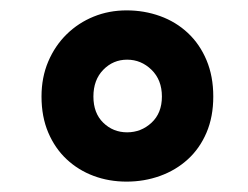

<svg xmlns="http://www.w3.org/2000/svg" viewBox="-20 -734 477 370"><path d="M60 -548Q60 -585 73 -615.5Q86 -646 108.5 -668Q131 -690 160.5 -702Q190 -714 224 -714Q258 -714 288.5 -703Q319 -692 342 -670.5Q365 -649 378 -618Q391 -587 391 -548Q391 -509 378 -478.5Q365 -448 342 -427Q319 -406 288.5 -395Q258 -384 224 -384Q190 -384 160.5 -395Q131 -406 108.5 -427Q86 -448 73 -478.5Q60 -509 60 -548ZM160 -548Q160 -516 179 -497.5Q198 -479 225 -479Q252 -479 272 -497.5Q292 -516 292 -548Q292 -580 272 -599.5Q252 -619 225 -619Q198 -619 179 -599.5Q160 -580 160 -548Z"/></svg>

Font: PT Sans
Style: Bold
Weight: 700
Version: Version 2.003W OFL; ttfautohint (v1.6)